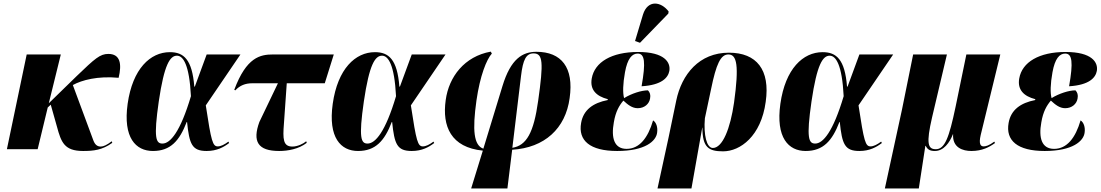

<svg xmlns="http://www.w3.org/2000/svg" viewBox="-20 -844 6225 1086"><path d="M19 0H193L250 -236L267 -252L302 -128C326 -39 344 10 450 10C509 10 558 5 615 -36L612 -45C585 -24 565 -15 550 -15C530 -15 517 -26 508 -50L392 -363C443 -391 532 -415 651 -404C670 -483 660 -539 593 -539C546 -539 518 -514 413 -413L256 -260L324 -536H131Z M845 10C944 10 995 -47 1036 -154H1038C1051 -28 1066 10 1149 10C1207 10 1246 -12 1276 -35L1272 -43C1249 -26 1229 -16 1212 -16C1183 -16 1175 -43 1144 -248L1340 -536H1149L1082 -354H1079C1067 -508 1019 -549 941 -549C830 -549 730 -455 702 -257C675 -65 748 10 845 10ZM899 -32C862 -32 848 -62 878 -270C909 -481 942 -529 981 -529C1016 -529 1051 -478 1060 -300C1000 -98 943 -32 899 -32Z M1559 10C1609 10 1670 -1 1715 -36L1712 -45C1696 -31 1663 -15 1634 -15C1581 -15 1579 -57 1586 -145L1602 -373H1817L1868 -536H1525C1452 -536 1374 -521 1305 -336L1311 -333C1337 -361 1368 -373 1407 -373H1552L1447 -154C1407 -44 1438 10 1559 10Z M2005 10C2104 10 2155 -47 2196 -154H2198C2211 -28 2226 10 2309 10C2367 10 2406 -12 2436 -35L2432 -43C2409 -26 2389 -16 2372 -16C2343 -16 2335 -43 2304 -248L2500 -536H2309L2242 -354H2239C2227 -508 2179 -549 2101 -549C1990 -549 1890 -455 1862 -257C1835 -65 1908 10 2005 10ZM2059 -32C2022 -32 2008 -62 2038 -270C2069 -481 2102 -529 2141 -529C2176 -529 2211 -478 2220 -300C2160 -98 2103 -32 2059 -32Z M2645 222H2850L2877 3C3060 -8 3179 -117 3202 -289C3227 -463 3155 -551 3014 -551C2936 -551 2869 -512 2822 -357L2714 -3C2660 -22 2651 -106 2675 -276C2695 -415 2732 -508 2762 -541L2756 -552C2607 -525 2519 -410 2501 -278C2480 -129 2531 -10 2711 8ZM2927 -414C2938 -507 2956 -542 2998 -542C3051 -542 3055 -492 3024 -274C2999 -93 2958 -21 2878 -8Z M3600 -602 3760 -767 3762 -779C3719 -836 3644 -847 3617 -762L3572 -612ZM3471 10C3629 10 3692 -46 3697 -95C3701 -124 3692 -152 3674 -163C3645 -64 3597 -2 3524 -2C3454 -2 3436 -64 3452 -152C3462 -213 3483 -248 3506 -275C3531 -252 3555 -232 3587 -232C3625 -232 3652 -256 3657 -287C3661 -307 3656 -322 3645 -333C3608 -333 3552 -315 3510 -289C3502 -318 3503 -369 3515 -435C3529 -513 3555 -541 3587 -541C3627 -541 3633 -492 3609 -356C3724 -363 3759 -405 3766 -443C3774 -491 3739 -550 3589 -550C3440 -550 3343 -493 3327 -400C3316 -337 3352 -300 3418 -283L3417 -278C3335 -262 3280 -223 3267 -149C3249 -49 3317 10 3471 10Z M3699 222H3891L3952 -122H3953C3953 -10 3988 12 4070 12C4167 12 4285 -74 4311 -268C4337 -449 4260 -546 4103 -546C3935 -546 3836 -424 3805 -275L3762 -68ZM4012 -7C3977 -7 3959 -80 3967 -175L4002 -340C4031 -482 4056 -536 4100 -536C4148 -536 4161 -474 4132 -264C4111 -117 4067 -7 4012 -7Z M4537 10C4636 10 4687 -47 4728 -154H4730C4743 -28 4758 10 4841 10C4899 10 4938 -12 4968 -35L4964 -43C4941 -26 4921 -16 4904 -16C4875 -16 4867 -43 4836 -248L5032 -536H4841L4774 -354H4771C4759 -508 4711 -549 4633 -549C4522 -549 4422 -455 4394 -257C4367 -65 4440 10 4537 10ZM4591 -32C4554 -32 4540 -62 4570 -270C4601 -481 4634 -529 4673 -529C4708 -529 4743 -478 4752 -300C4692 -98 4635 -32 4591 -32Z M4985 222H5177L5214 -19H5216C5226 1 5239 10 5268 10C5317 10 5351 -36 5370 -85H5371C5366 -8 5427 10 5474 10C5536 10 5576 -12 5608 -35L5604 -43C5575 -21 5556 -16 5544 -16C5527 -16 5515 -28 5527 -80L5638 -536H5446L5385 -240C5348 -64 5324 0 5273 0C5228 0 5218 -33 5252 -180L5336 -536H5145L5082 -225Z M5889 10C6047 10 6110 -46 6115 -95C6119 -124 6110 -152 6092 -163C6063 -64 6015 -2 5942 -2C5872 -2 5854 -64 5870 -152C5880 -213 5901 -248 5924 -275C5949 -252 5973 -232 6005 -232C6043 -232 6070 -256 6075 -287C6079 -307 6074 -322 6063 -333C6026 -333 5970 -315 5928 -289C5920 -318 5921 -369 5933 -435C5947 -513 5973 -541 6005 -541C6045 -541 6051 -492 6027 -356C6142 -363 6177 -405 6184 -443C6192 -491 6157 -550 6007 -550C5858 -550 5761 -493 5745 -400C5734 -337 5770 -300 5836 -283L5835 -278C5753 -262 5698 -223 5685 -149C5667 -49 5735 10 5889 10Z"/></svg>

Font: Noto Serif Display SemiCondensed Black
Style: Italic
Weight: 900
Width: 4
Italic angle: -12°
Designer: Monotype Design Team
Foundry: Monotype Imaging Inc.
Version: Version 2.009